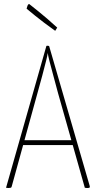

<svg xmlns="http://www.w3.org/2000/svg" viewBox="-20 -932 476 953"><path d="M24 1Q23 1 19 1Q15 1 10 0L210 -703Q210 -705 215 -705Q218 -705 220.5 -704.5Q223 -704 224 -703L425 -10Q427 -4 425 -1.5Q423 1 417 1Q414 1 409.5 1Q405 1 401 0L268 -470Q256 -516 244.5 -557.5Q233 -599 225.5 -629Q218 -659 217 -669Q216 -659 208.5 -629Q201 -599 190 -557.5Q179 -516 166 -470L38 -6Q37 -1 33 0Q29 1 24 1ZM92 -212V-236H355V-212ZM254 -779Q226 -799 200 -818.5Q174 -838 154.5 -854Q135 -870 123.5 -879.5Q112 -889 112 -889Q112 -889 115.5 -900.5Q119 -912 125 -912Q125 -912 137 -902.5Q149 -893 169.5 -876.5Q190 -860 214.5 -839Q239 -818 264 -795Q264 -795 261.5 -791Q259 -787 256.5 -783Q254 -779 254 -779Z"/></svg>

Font: Yanone Kaffeesatz ExtraLight
Style: Regular
Weight: 200
Designer: Yanone (Cyrillic: Daniel Pouzeot, Huerta Tipografica, and Cyreal)
Foundry: Yanone
Version: Version 2.003